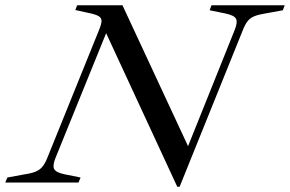

<svg xmlns="http://www.w3.org/2000/svg" viewBox="-69 -693 1101 729"><path d="M604 16 334 -567 142 -94Q130 -65 136.5 -51.5Q143 -38 177 -31L237 -19L229 0H-49L-41 -19L24 -31Q51 -35 66.5 -41.5Q82 -48 92 -60Q102 -72 110 -92L307 -579Q316 -601 316.5 -613Q317 -625 305 -632Q293 -639 262 -645L217 -655L224 -673H396L645 -138L822 -579Q834 -609 827 -622Q820 -635 786 -642L727 -654L734 -673H1012L1005 -654L939 -642Q913 -638 897 -631.5Q881 -625 871.5 -613Q862 -601 854 -581L613 16Z"/></svg>

Font: Ibarra Real Nova Medium
Style: Italic
Weight: 500
Italic angle: -22°
Designer: Jose Maria Ribagorda & Octavio Pardo
Foundry: Octavio Pardo
Version: Version 2.000